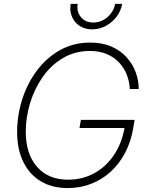

<svg xmlns="http://www.w3.org/2000/svg" viewBox="-20 -956 765 986"><path d="M328.1 9.8Q246.6 9.8 188.5 -25.6Q130.4 -61 99.1 -125.7Q67.9 -190.4 67.9 -277.3Q67.9 -362.8 93.8 -444.6Q119.6 -526.4 168.7 -592.5Q217.8 -658.7 287.1 -698Q356.4 -737.3 443.4 -737.3Q505.9 -737.3 552.5 -716.8Q599.1 -696.3 630.1 -661.9Q661.1 -627.4 676.8 -585.2Q692.4 -543 692.4 -499H646.5Q645 -535.6 631.8 -570.3Q618.7 -605 593.3 -633.1Q567.9 -661.1 530 -677.7Q492.2 -694.3 441.9 -694.3Q365.2 -694.3 304.2 -658.4Q243.2 -622.6 200.4 -562.3Q157.7 -502 135 -428.2Q112.3 -354.5 112.3 -279.3Q112.3 -166 169.9 -99.6Q227.5 -33.2 329.6 -33.2Q403.8 -33.2 464.6 -66.7Q525.4 -100.1 566.2 -161.4Q606.9 -222.7 620.6 -305.2L635.3 -298.8H388.2L395.5 -340.3H671.4L664.1 -297.9Q652.3 -228 622.6 -171.4Q592.8 -114.7 548.3 -74.2Q503.9 -33.7 448 -12Q392.1 9.8 328.1 9.8ZM453.1 -805.2Q416 -805.2 389.2 -822.8Q362.3 -840.3 349.6 -870.1Q336.9 -899.9 342.8 -936H378.9Q372.6 -895.5 395.8 -867.9Q418.9 -840.3 459 -840.3Q486.3 -840.3 510 -853Q533.7 -865.7 550 -887.5Q566.4 -909.2 571.3 -936H607.4Q601.1 -899.9 578.6 -870.1Q556.2 -840.3 523.2 -822.8Q490.2 -805.2 453.1 -805.2Z"/></svg>

Font: Inter 20pt ExtraLight
Style: Italic
Weight: 250
Italic angle: -9.3988°
Version: Version 4.001;git-66647c0bb